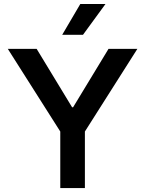

<svg xmlns="http://www.w3.org/2000/svg" viewBox="-20 -955 737 975"><path d="M286.1 -287.1 19.5 -707H166L346.2 -410.2H351.1L531.2 -707H677.7L411.1 -287.1V0H286.1ZM295.9 -778.3 387.7 -934.6H515.6L401.4 -778.3Z"/></svg>

Font: Wanted Sans SemiBold
Style: Regular
Weight: 600
Designer: Original Design by Kil Hyung-jin and Kang Hanbin, Wanted Lab, Inc; Hangeul from Source Han Sans by Jang Soo-young and Ka
Foundry: Wanted Lab, Inc.
Version: Version 1.003